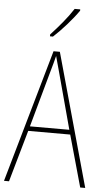

<svg xmlns="http://www.w3.org/2000/svg" viewBox="-62 -990 562 1029"><g transform="rotate(5 218.5 -475.5)"><path d="M327 -944V-951H297C265 -901 223 -852 178 -803V-793H194C237 -832 294 -896 327 -944ZM410 0H437L238 -715H204L0 0H27L106 -278H332ZM243 -607 325 -303H113L197 -606C206 -638 213 -662 220 -691C228 -660 235 -637 243 -607Z"/></g></svg>

Font: Noto Sans Lao Condensed Thin
Style: Regular
Weight: 100
Width: 3
Designer: Monotype Design Team
Foundry: Monotype Imaging Inc.
Version: Version 2.003